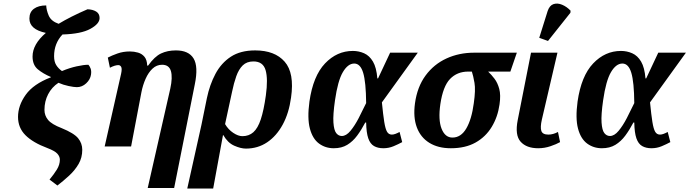

<svg xmlns="http://www.w3.org/2000/svg" viewBox="-20 -837 3939 1097"><path d="M308 223 263 189Q288 159 305 131.5Q322 104 322 75Q322 57 307.5 41Q293 25 251 9Q168 -22 125.5 -64.5Q83 -107 83 -169Q83 -234 127 -295.5Q171 -357 270 -395L271 -397Q226 -416 196 -441Q166 -466 166 -514Q166 -584 242 -649Q148 -669 148 -731Q148 -768 174 -787Q200 -806 244 -806Q245 -779 258.5 -747.5Q272 -716 315 -701Q348 -721 389.5 -742Q431 -763 480 -784Q510 -783 529.5 -771Q549 -759 549 -734Q549 -701 496 -672Q443 -643 337 -640Q289 -589 289 -516Q289 -485 301 -465.5Q313 -446 334 -431Q377 -449 418 -458Q459 -467 485 -467Q492 -460 497.5 -446Q503 -432 500 -411Q496 -383 472.5 -361Q449 -339 419 -339Q403 -339 372 -345.5Q341 -352 314 -364Q276 -339 255 -298.5Q234 -258 234 -209Q234 -177 254.5 -152Q275 -127 332 -105Q403 -76 426.5 -47Q450 -18 450 19Q450 64 429 100Q408 136 375.5 166Q343 196 308 223Z M824 237 953 -331Q967 -395 956.5 -431Q946 -467 906 -467Q875 -467 851.5 -445Q828 -423 812 -387Q796 -351 788 -310L729 0H578L672 -416Q678 -444 672.5 -454.5Q667 -465 656 -465Q637 -465 608 -450L596 -508Q619 -520 651.5 -531.5Q684 -543 722 -543Q746 -543 768.5 -536.5Q791 -530 805.5 -512.5Q820 -495 821 -462H826Q863 -514 900 -531.5Q937 -549 985 -549Q1058 -549 1086 -503Q1114 -457 1093 -355L975 237Z M1162 -276Q1178 -353 1211 -415Q1244 -477 1299 -513Q1354 -549 1438 -549Q1550 -549 1606.5 -484.5Q1663 -420 1643 -280Q1631 -191 1595.5 -125.5Q1560 -60 1506.5 -24Q1453 12 1385 12Q1356 12 1318.5 -4.5Q1281 -21 1256 -65H1254L1198 240H1050L1131 -124ZM1365 -59Q1402 -59 1427.5 -81.5Q1453 -104 1470 -155Q1487 -206 1499 -292Q1512 -386 1497.5 -436Q1483 -486 1428 -486Q1390 -486 1367 -463.5Q1344 -441 1330 -401.5Q1316 -362 1306 -313L1266 -128Q1284 -97 1312.5 -78Q1341 -59 1365 -59Z M1887 10Q1839 10 1802.5 -17Q1766 -44 1750.5 -102.5Q1735 -161 1748 -257Q1769 -403 1837 -474.5Q1905 -546 1996 -546Q2030 -546 2060.5 -532.5Q2091 -519 2111 -485Q2131 -451 2136 -389H2140L2209 -536H2367L2162 -252Q2169 -180 2175.5 -140Q2182 -100 2191.5 -84Q2201 -68 2219 -68Q2228 -68 2239 -72Q2250 -76 2263 -83L2278 -25Q2256 -13 2228.5 -1.5Q2201 10 2170 10Q2139 10 2117 -2.5Q2095 -15 2084 -47Q2073 -79 2072 -137H2067Q2045 -95 2020.5 -62Q1996 -29 1964 -9.5Q1932 10 1887 10ZM1933 -60Q1958 -60 1982.5 -89.5Q2007 -119 2029.5 -162.5Q2052 -206 2072 -248Q2071 -368 2055 -421Q2039 -474 2004 -474Q1968 -474 1939 -425Q1910 -376 1894 -264Q1882 -181 1885 -137Q1888 -93 1901 -76.5Q1914 -60 1933 -60Z M2556 10Q2483 10 2433 -21Q2383 -52 2361.5 -109.5Q2340 -167 2351 -247Q2364 -341 2411.5 -405.5Q2459 -470 2531 -503Q2603 -536 2689 -536H2933L2896 -428H2769Q2788 -410 2805.5 -387Q2823 -364 2832.5 -329Q2842 -294 2834 -240Q2824 -169 2789.5 -112Q2755 -55 2697 -22.5Q2639 10 2556 10ZM2565 -51Q2614 -51 2644.5 -103.5Q2675 -156 2687 -247Q2698 -323 2691 -363.5Q2684 -404 2676 -428H2655Q2592 -428 2551.5 -386Q2511 -344 2496 -242Q2483 -152 2503 -101.5Q2523 -51 2565 -51Z M3055 10Q2988 10 2954.5 -27.5Q2921 -65 2938 -151L3014 -536H3165L3076 -154Q3066 -110 3073 -89Q3080 -68 3113 -68Q3140 -68 3168 -83L3180 -25Q3159 -13 3125 -1.5Q3091 10 3055 10ZM3111 -603 3061 -621 3109 -774Q3120 -806 3142.5 -813.5Q3165 -821 3191.5 -810Q3218 -799 3240 -776L3239 -764Z M3419 10Q3371 10 3334.5 -17Q3298 -44 3282.5 -102.5Q3267 -161 3280 -257Q3301 -403 3369 -474.5Q3437 -546 3528 -546Q3562 -546 3592.5 -532.5Q3623 -519 3643 -485Q3663 -451 3668 -389H3672L3741 -536H3899L3694 -252Q3701 -180 3707.5 -140Q3714 -100 3723.5 -84Q3733 -68 3751 -68Q3760 -68 3771 -72Q3782 -76 3795 -83L3810 -25Q3788 -13 3760.5 -1.5Q3733 10 3702 10Q3671 10 3649 -2.5Q3627 -15 3616 -47Q3605 -79 3604 -137H3599Q3577 -95 3552.5 -62Q3528 -29 3496 -9.5Q3464 10 3419 10ZM3465 -60Q3490 -60 3514.5 -89.5Q3539 -119 3561.5 -162.5Q3584 -206 3604 -248Q3603 -368 3587 -421Q3571 -474 3536 -474Q3500 -474 3471 -425Q3442 -376 3426 -264Q3414 -181 3417 -137Q3420 -93 3433 -76.5Q3446 -60 3465 -60Z"/></svg>

Font: Noto Serif SemiCondensed
Style: Bold Italic
Weight: 700
Width: 4
Italic angle: -12°
Designer: Monotype Design Team
Foundry: Monotype Imaging Inc.
Version: Version 2.014